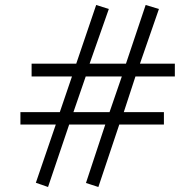

<svg xmlns="http://www.w3.org/2000/svg" viewBox="-20 -728 783 771"><path d="M324.2 -420.9 274.9 -277.8H419.9L469.2 -420.9ZM523.9 -420.9 477.1 -277.8H638.2V-228H459L375 22.9L325.2 6.8L402.8 -228H257.8L172.9 22.9L124 5.9L204.1 -228H62V-277.8H220.2L269 -420.9H106.9V-472.2H286.1L366.2 -708L417 -691.9L339.8 -472.2H485.8L564.9 -708L618.2 -691.9L542 -472.2H682.1V-420.9Z"/></svg>

Font: BabelStone Ogham Pictish
Style: Bold
Weight: 700
Designer: Andrew West
Foundry: BabelStone
Version: Version 1.02 March 14, 2022